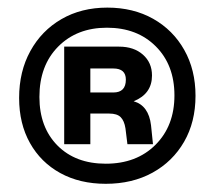

<svg xmlns="http://www.w3.org/2000/svg" viewBox="-20 -738 550 492"><path d="M481 -492.5Q481 -425.5 451.8 -374.8Q422.5 -324 370.8 -295.5Q319 -267 251 -267Q184.5 -267 134.5 -294.5Q84.5 -322 56.8 -371.5Q29 -421 29 -487Q29 -555 57.8 -607.2Q86.5 -659.5 137.5 -689Q188.5 -718.5 255 -718.5Q321.5 -718.5 372.5 -689.8Q423.5 -661 452.2 -610Q481 -559 481 -492.5ZM251 -318.5Q330 -318.5 378.5 -367Q427 -415.5 427 -493.5Q427 -571.5 379.2 -619.2Q331.5 -667 254 -667Q177 -667 129 -618.5Q81 -570 81 -489.5Q81 -412 127.2 -365.2Q173.5 -318.5 251 -318.5ZM260 -447H211.5V-368.5H144.5V-618.5H285Q323 -618.5 346.2 -598Q369.5 -577.5 369.5 -544.5Q369.5 -497.5 322.5 -478.5Q361 -467.5 367 -417L372 -368.5H306.5L301.5 -409Q298.5 -428.5 289.2 -437.8Q280 -447 260 -447ZM270.5 -562.5H211.5V-501H270.5Q302.5 -501 302.5 -534Q302.5 -562.5 270.5 -562.5Z"/></svg>

Font: Overused Grotesk SemiBold
Style: Regular
Weight: 610
Version: Version 0.004